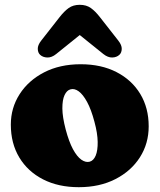

<svg xmlns="http://www.w3.org/2000/svg" viewBox="-20 -764 664 798"><path d="M315.5 -497Q401 -497 464.5 -464.2Q528 -431.5 563 -373.5Q598 -315.5 598 -239Q598 -167.5 561.5 -110.2Q525 -53 459.5 -19.5Q394 14 307.5 14Q222.5 14 159 -18.5Q95.5 -51 60.2 -109.5Q25 -168 25 -246Q25 -315.5 61.5 -372.5Q98 -429.5 163.2 -463.2Q228.5 -497 315.5 -497ZM353 -92Q369 -96.5 377.8 -117.5Q386.5 -138.5 386 -174.2Q385.5 -210 372.5 -258Q359 -309 342 -340.2Q325 -371.5 307 -384.5Q289 -397.5 272.5 -392.5Q257.5 -388.5 248.2 -368.5Q239 -348.5 239.2 -313Q239.5 -277.5 253 -226Q266.5 -175 283.2 -144Q300 -113 318.2 -100.2Q336.5 -87.5 353 -92ZM359.5 -657H263.5L409.5 -539.5Q428.5 -524.5 446.5 -525Q464.5 -525.5 476 -536Q485.5 -544.5 486 -560.5Q486.5 -576.5 471.5 -595.5L395.5 -692.5Q376.5 -717 357.8 -730.5Q339 -744 311.5 -744Q284 -744 265.2 -730.5Q246.5 -717 227.5 -692.5L151.5 -595.5Q136.5 -576.5 137 -560.5Q137.5 -544.5 147 -536Q158.5 -525.5 176.8 -525Q195 -524.5 213.5 -539.5Z"/></svg>

Font: Fraunces SuperSoft Wonky
Style: Regular
Weight: 900
Version: Version 1.000;[b76b70a41]